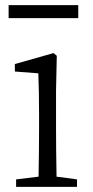

<svg xmlns="http://www.w3.org/2000/svg" viewBox="-20 -731 363 751"><path d="M199.2 -376V-226.6Q199.2 -149.4 201.2 -40L281.2 -29.3V0H43V-29.3L130.9 -40Q132.8 -149.4 132.8 -226.6V-282.2Q132.8 -374 129.9 -444.3L38.1 -451.2V-480.5L189.5 -523.4L202.1 -512.7ZM13.7 -710.9H286.1V-660.2H13.7Z"/></svg>

Font: GenYoMin JP Light
Style: Regular
Weight: 300
Version: Version 1.001;PS 1;hotconv 16.6.51;makeotf.lib2.5.65220 DEVE